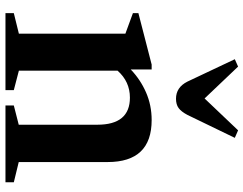

<svg xmlns="http://www.w3.org/2000/svg" viewBox="-114 -776 890 702"><g transform="rotate(90 331.0 -425.0)"><path d="M28 0V-30.5L103 -49V-438.5L28 -466V-486L216 -534.5H234V-458Q271 -493.5 318 -514Q365 -534.5 419 -534.5Q572.5 -534.5 572.5 -373.5V-48.5L646.5 -30.5V0H365.5V-30.5L436 -48.5V-336Q436 -455 337 -455Q278.5 -455 238.5 -410V-49L309.5 -30.5V0ZM341 -623.5Q299.5 -623.5 278.5 -665L196.5 -838.5L223.5 -850.5L340 -728L456.5 -850.5L484 -838.5L400 -665Q388 -642.5 375 -633Q362 -623.5 341 -623.5Z"/></g></svg>

Font: Libre Caslon Text SemiBold
Style: Regular
Weight: 600
Designer: Pablo Impallari, Rodrigo Fuenzalida, Katja Schimmel
Foundry: Pablo Impallari, Rodrigo Fuenzalida
Version: Version 2.000